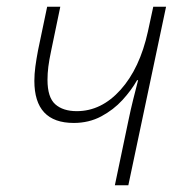

<svg xmlns="http://www.w3.org/2000/svg" viewBox="-20 -550 558 570"><path d="M321 0 361 -191Q368 -225 375.5 -255Q383 -285 390 -312H387Q370 -282 343.5 -253Q317 -224 280.5 -204.5Q244 -185 199 -185Q82 -185 82 -310Q82 -330 85 -352.5Q88 -375 93 -401L120 -530H159L132 -400Q126 -372 123.5 -352Q121 -332 121 -313Q121 -261 144 -240.5Q167 -220 208 -220Q281 -220 338 -283.5Q395 -347 419 -456L435 -530H473L361 0Z"/></svg>

Font: Noto Sans Disp ExtLt
Style: Italic
Weight: 200
Italic angle: -12°
Designer: Monotype Design Team
Foundry: Monotype Imaging Inc.
Version: Version 2.000;GOOG;noto-source:20170915:90ef993387c0